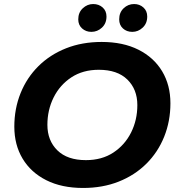

<svg xmlns="http://www.w3.org/2000/svg" viewBox="-20 -920 884 952"><path d="M392 12Q286 12 209.5 -26.5Q133 -65 92 -133.5Q51 -202 51 -292Q51 -381 82 -458Q113 -535 170.5 -592Q228 -649 307.5 -680.5Q387 -712 484 -712Q590 -712 666.5 -673.5Q743 -635 784 -566.5Q825 -498 825 -408Q825 -319 794 -242Q763 -165 705.5 -108Q648 -51 568.5 -19.5Q489 12 392 12ZM406 -126Q485 -126 542 -163.5Q599 -201 630 -263Q661 -325 661 -399Q661 -477 611.5 -525.5Q562 -574 470 -574Q391 -574 334 -536.5Q277 -499 246 -437Q215 -375 215 -301Q215 -223 264.5 -174.5Q314 -126 406 -126ZM636 -762Q608 -762 589.5 -779Q571 -796 571 -824Q571 -858 593 -879Q615 -900 645 -900Q672 -900 691 -883Q710 -866 710 -838Q710 -804 687.5 -783Q665 -762 636 -762ZM433 -762Q406 -762 387 -779Q368 -796 368 -824Q368 -858 390.5 -879Q413 -900 442 -900Q470 -900 489 -883Q508 -866 508 -838Q508 -804 485.5 -783Q463 -762 433 -762Z"/></svg>

Font: Montserrat
Style: Bold Italic
Weight: 700
Italic angle: -11.3°
Designer: Julieta Ulanovsky
Foundry: Julieta Ulanovsky
Version: Version 9.000; ttfautohint (v1.8.4.7-5d5b)